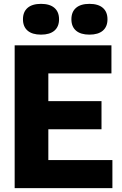

<svg xmlns="http://www.w3.org/2000/svg" viewBox="-20 -975 634 995"><path d="M56 0V-740H557.5V-594.5H230.5V-451H506V-305H230.5V-145.5H562.5V0ZM443.5 -795.5Q398 -795.5 374 -816.2Q350 -837 350 -875Q350 -913.5 374 -934.2Q398 -955 443.5 -955Q489 -955 513 -934.2Q537 -913.5 537 -875Q537 -837 513 -816.2Q489 -795.5 443.5 -795.5ZM192.5 -795.5Q147 -795.5 123 -816.2Q99 -837 99 -875Q99 -913.5 123 -934.2Q147 -955 192.5 -955Q238 -955 262 -934.2Q286 -913.5 286 -875Q286 -837 262 -816.2Q238 -795.5 192.5 -795.5Z"/></svg>

Font: Encode Sans Semi Condensed ExtraBold
Style: Regular
Weight: 800
Width: 4
Designer: Multiple Designers
Foundry: Impallari Type
Version: Version 3.000; ttfautohint (v1.8.3) -l 8 -r 50 -G 200 -x 14 